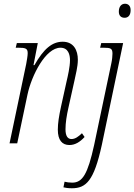

<svg xmlns="http://www.w3.org/2000/svg" viewBox="-20 -766 718 1026"><path d="M646 -671C663 -671 678 -682 678 -712C678 -735 665 -746 648 -746C628 -746 615 -730 615 -704C615 -681 628 -671 646 -671ZM351 9C383 9 409 -9 432 -34L418 -54C399 -36 382 -23 362 -23C342 -23 330 -39 330 -75C330 -109 336 -148 346 -192L378 -336C384 -366 396 -409 396 -447C396 -497 374 -543 315 -543C259 -543 214 -506 164 -418H159L182 -536H70L64 -511H77C117 -511 128 -507 128 -482C128 -467 123 -442 120 -424L31 0H72L127 -261C149 -364 224 -511 303 -511C345 -511 354 -474 354 -444C354 -409 342 -357 336 -332L306 -196C295 -145 289 -108 289 -73C289 -17 312 9 351 9ZM364 240C440 240 482 201 524 9L638 -536H521L515 -511H533C572 -511 581 -507 581 -479C581 -468 579 -446 575 -428L483 9C449 164 421 210 366 210C351 210 336 208 325 205L319 235C326 237 343 240 364 240Z"/></svg>

Font: Noto Serif Condensed ExtraLight
Style: Italic
Weight: 200
Width: 3
Italic angle: -12°
Designer: Monotype Design Team
Foundry: Monotype Imaging Inc.
Version: Version 2.013